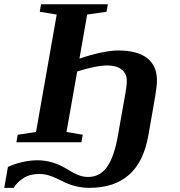

<svg xmlns="http://www.w3.org/2000/svg" viewBox="-86 -675 854 911"><path d="M338.4 216.3Q269.5 216.3 206.5 183.1Q171.9 165.5 148.2 158Q124.5 150.4 102.1 150.4Q56.6 150.4 26.1 169.4Q-4.4 188.5 -21 216.3H-65.9L-48.3 117.2Q-20.5 103.5 18.3 94.5Q57.1 85.4 91.3 85.4Q162.6 85.4 228 125Q264.2 147.5 286.6 156Q309.1 164.6 332 164.6Q388.7 164.6 422.4 116Q456.1 67.4 473.1 -29.8L509.3 -233.9Q515.6 -267.6 515.6 -293.5Q515.6 -325.7 491.2 -345Q466.8 -364.3 424.3 -364.3Q369.6 -364.3 280.3 -335.9L229.5 -48.8L306.6 -35.6L300.3 0H-8.3L-2 -35.6L85 -48.8L183.1 -606L102.5 -619.1L108.9 -654.8H425.8L419.4 -619.1L327.6 -606L291 -397Q406.7 -435.5 475.6 -435.5Q565.9 -435.5 612.3 -399.2Q658.7 -362.8 658.7 -293.9Q658.7 -267.1 649.9 -215.3L618.2 -33.7Q596.2 92.8 526.1 154.5Q456.1 216.3 338.4 216.3Z"/></svg>

Font: Liberation Serif
Style: Bold Italic
Weight: 700
Italic angle: -16.333°
Designer: Steve Matteson
Foundry: Ascender Corporation
Version: Version 2.1.5